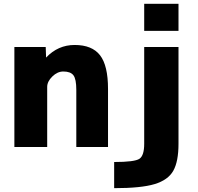

<svg xmlns="http://www.w3.org/2000/svg" viewBox="-20 -772 1040 1011"><path d="M581.1 81.1Q689.5 81.1 714.4 64Q739.3 46.9 739.3 -14.6V-524.4H919.9V-14.6Q919.9 78.1 892.6 127Q865.2 175.8 794.4 197.3Q723.6 218.8 581.1 218.8ZM739.3 -609.4V-752H919.9V-609.4ZM373 -535.2Q464.8 -535.2 506.8 -481Q548.8 -426.8 548.8 -303.7V2H381.8V-298.8Q381.8 -355.5 366.7 -375.5Q351.6 -395.5 313.5 -395.5Q282.2 -395.5 255.4 -369.1Q228.5 -342.8 228.5 -314.5V2H55.7V-524.4H220.7L222.7 -468.8Q285.2 -535.2 373 -535.2Z"/></svg>

Font: Gen Shin Gothic Monospace Heavy
Style: Bold
Weight: 800
Designer: [Source Han Sans]
Ryoko NISHIZUKA  (kana & ideographs); Paul D. Hunt (Latin, Greek & Cyrillic); Wenlong ZHANG  (bopomofo
Version: Version 1.002.20150607